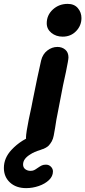

<svg xmlns="http://www.w3.org/2000/svg" viewBox="-115 -772 440 990"><path d="M79 1Q111 1 133.5 -19.5Q156 -40 162 -73L169 -112Q176 -160 182 -187Q189 -227 210 -332L225 -401Q238 -464 238 -476Q238 -502 221.5 -516Q205 -530 181 -530Q153 -530 129 -511.5Q105 -493 97 -460Q78 -377 53 -251L47 -220Q40 -189 33.5 -157Q27 -125 23 -99.5Q19 -74 19 -63Q19 -32 35 -15.5Q51 1 79 1ZM208 -583Q250 -583 277.5 -611.5Q305 -640 305 -679Q305 -708 286.5 -730Q268 -752 234 -752Q189 -752 157.5 -723Q126 -694 126 -652Q126 -622 150 -602.5Q174 -583 208 -583ZM20 198Q53 198 85 187Q117 176 137.5 156.5Q158 137 158 112Q158 98 147.5 87.5Q137 77 122 77Q109 77 100.5 81Q92 85 79 94Q68 102 60.5 105.5Q53 109 42 109Q27 109 15.5 100.5Q4 92 4 76Q4 46 43 23Q61 11 91 2Q108 -4 118 -9Q148 -23 148 -51Q148 -68 135 -78Q122 -88 102 -88Q87 -88 59.5 -77Q32 -66 0.5 -46Q-31 -26 -56 1Q-95 43 -95 94Q-95 140 -63.5 169Q-32 198 20 198Z"/></svg>

Font: Balsamiq Sans
Style: Bold Italic
Weight: 700
Italic angle: -12°
Designer: Michael Angeles
Foundry: Balsamiq SRL
Version: Version 1.020; ttfautohint (v1.8.4.7-5d5b);gftools[0.9.26]